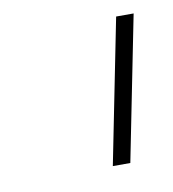

<svg xmlns="http://www.w3.org/2000/svg" viewBox="-44 -780 301 335"><g transform="rotate(-10 106.5 -612.0)"><path d="M131 -484 182 -740H213L162 -484Z"/></g></svg>

Font: IBM Plex Sans Condensed ExtraLight
Style: Italic
Weight: 200
Width: 3
Italic angle: -11°
Designer: Mike Abbink, Paul van der Laan, Pieter van Rosmalen
Foundry: Bold Monday
Version: Version 1.3